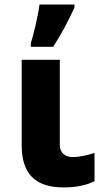

<svg xmlns="http://www.w3.org/2000/svg" viewBox="-20 -811 454 841"><path d="M115 -606H213C250 -664 279 -718 306 -778V-791H153C146 -737 126 -656 115 -622ZM259 10C312 10 356 1 394 -17V-141C356 -129 324 -123 299 -123C267 -123 242 -140 242 -175V-549H75V-175C75 -51 133 10 259 10Z"/></svg>

Font: Kathrein 85 Heavy
Style: Regular
Weight: 900
Designer: Lazydogs Typefoundry, based on Open Sans by Ascender Corporation
Foundry: Lazydogs Typefoundry
Version: Version 1.003;PS 001.003;hotconv 1.0.88;makeotf.lib2.5.64775